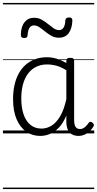

<svg xmlns="http://www.w3.org/2000/svg" viewBox="-20 -909 662 1308"><path d="M254 17Q200 17 158.5 -12Q117 -41 93 -97Q69 -153 69 -234Q69 -285 78.5 -328.5Q88 -372 107 -407Q126 -442 154 -467Q182 -492 218.5 -505.5Q255 -519 300 -519Q334 -519 366 -509Q398 -499 432 -480V-496Q432 -506 438.5 -510.5Q445 -515 459 -515Q473 -515 479 -510.5Q485 -506 485 -496V-92Q485 -71 489 -57.5Q493 -44 502 -37Q511 -30 525 -30Q536 -30 545.5 -34.5Q555 -39 565 -49Q575 -59 585 -73Q590 -80 596.5 -79.5Q603 -79 610 -73Q617 -68 619 -61Q621 -54 617 -48Q606 -28 589.5 -13.5Q573 1 554.5 9Q536 17 516 17Q496 17 481 11.5Q466 6 455 -5.5Q444 -17 438.5 -34Q433 -51 432 -72Q432 -84 432 -97Q432 -110 432 -122Q410 -69 380 -38.5Q350 -8 318 4.5Q286 17 254 17ZM125 -237Q125 -178 140 -132Q155 -86 186 -59.5Q217 -33 263 -33Q298 -33 330.5 -52.5Q363 -72 389.5 -116.5Q416 -161 432 -234V-430Q396 -453 364 -461.5Q332 -470 301 -470Q268 -470 241 -460Q214 -450 192.5 -431Q171 -412 156 -384Q141 -356 133 -319.5Q125 -283 125 -237ZM144 -650Q122 -650 122 -671Q123 -728 147.5 -758Q172 -788 211 -788Q241 -788 264 -775Q287 -762 306.5 -746Q326 -730 344.5 -717Q363 -704 383 -704Q402 -704 413 -721Q424 -738 425 -771Q428 -790 449 -790Q463 -790 468 -785Q473 -780 473 -768Q471 -715 448 -683.5Q425 -652 381 -652Q353 -652 330 -665Q307 -678 287 -694.5Q267 -711 248.5 -723.5Q230 -736 211 -736Q192 -736 181 -719.5Q170 -703 168 -669Q167 -659 162 -654.5Q157 -650 144 -650ZM0 369H622V379H0ZM0 -20H622V0H0ZM0 -505H622V-500H0ZM0 -889H622V-879H0Z"/></svg>

Font: Playwrite HR Lijeva Guides
Style: Regular
Weight: 400
Designer: Veronika Burian, José Scaglione
Foundry: TypeTogether
Version: Version 1.003